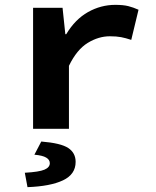

<svg xmlns="http://www.w3.org/2000/svg" viewBox="-20 -528 640 787"><path d="M115.6 0V-496.1H236.4L247.8 -387.7H251.4Q288 -448.8 340.7 -478.5Q393.4 -508.1 452.4 -508.1Q485.3 -508.1 505.9 -502.9Q526.4 -497.7 547.8 -488.1L518 -364.5Q495.1 -372.1 476.4 -375.7Q457.6 -379.3 430.3 -379.3Q384 -379.3 339.5 -352.1Q295 -324.9 262.6 -258.2V0ZM92.7 239.1 81.7 180.1Q140.3 176.8 162.3 167.4Q184.2 158 184.2 140.9Q184.2 126.8 169.4 118Q154.6 109.1 121 106.1L149.2 52.1Q229.5 58.6 259.8 78.7Q290 98.7 290 135.6Q290 186.7 238.1 211.2Q186.2 235.7 92.7 239.1Z"/></svg>

Font: Source Code Pro ExtraLight
Style: Regular
Weight: 200
Monospace: yes
Designer: Paul D. Hunt, Teo Tuominen
Foundry: Adobe
Version: Version 1.026;hotconv 1.1.0;makeotfexe 2.6.0